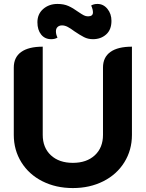

<svg xmlns="http://www.w3.org/2000/svg" viewBox="-20 -946 740 975"><path d="M50 -261V-603Q50 -655 87.5 -682Q125 -709 197 -709V-261Q197 -196 238.5 -157.5Q280 -119 350 -119Q420 -119 461.5 -157.5Q503 -196 503 -261V-603Q503 -655 540.5 -682Q578 -709 650 -709V-261Q650 -184 611.5 -122Q573 -60 504.5 -25.5Q436 9 350 9Q264 9 195.5 -25.5Q127 -60 88.5 -122Q50 -184 50 -261ZM170 -833Q170 -875 199.5 -900.5Q229 -926 272 -926Q304 -926 327.5 -915.5Q351 -905 377 -886Q396 -873 406 -868Q416 -863 427 -863Q452 -863 452 -883Q452 -898 443 -918Q456 -926 475 -926Q505 -926 525.5 -901Q546 -876 546 -840Q546 -795 519 -771Q492 -747 452 -747Q427 -747 406.5 -757.5Q386 -768 358 -787Q338 -802 323.5 -809.5Q309 -817 295 -817Q281 -817 272.5 -809Q264 -801 264 -787Q264 -771 272 -755Q259 -747 240 -747Q208 -747 189 -770.5Q170 -794 170 -833Z"/></svg>

Font: K2D ExtraBold
Style: Regular
Weight: 800
Designer: Katatrad Aksorn Co.,Ltd.
Foundry: Cadson Demak Co.,Ltd.
Version: Version 1.000; ttfautohint (v1.6)